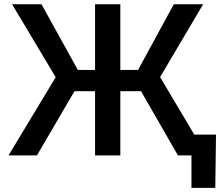

<svg xmlns="http://www.w3.org/2000/svg" viewBox="-20 -748 1060 924"><path d="M559.1 -727.5V0H437.5V-727.5ZM21 0 248 -376.5 38.1 -727.5H179.7L354.5 -411.6H644.5L816.4 -727.5H957.5L750.5 -377L974.6 0H836.4L658.7 -309.1H338.4L157.7 0ZM901.4 156.2V0H861.8V-100.1H1019.5L1016.1 156.2Z"/></svg>

Font: Inter Cardless Tabular Medium
Style: Regular
Weight: 500
Designer: Rasmus Andersson
Foundry: rsms
Version: Version 4.000;git-4fc901f